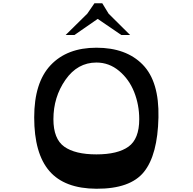

<svg xmlns="http://www.w3.org/2000/svg" viewBox="-20 -1145 1183 1179"><path d="M560 -1125H608L647 -1061L779 -930H725L580 -1029L437 -930H383L516 -1061ZM572 14Q376 13 283 -95Q190 -203 190 -424Q190 -638 291 -745Q392 -852 572 -852Q755 -852 856.5 -748Q958 -644 953 -424Q948 -194 864 -89.5Q780 15 572 14ZM835 -413Q835 -501 804 -579.5Q773 -658 711.5 -709.5Q650 -761 572 -761Q456 -761 382 -655Q308 -549 308 -413Q308 -292 374.5 -244.5Q441 -197 572 -197Q703 -197 769 -244.5Q835 -292 835 -413Z"/></svg>

Font: OpenDyslexic
Style: Regular
Weight: 400
Designer: Abbie Gonzalez
Version: Version 0.920;hotconv 1.0.109;makeotfexe 2.5.65596